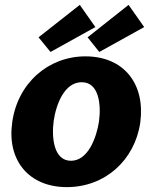

<svg xmlns="http://www.w3.org/2000/svg" viewBox="-20 -757 624 787"><path d="M307 -737 138 -604 187 -544 371 -646ZM507 -737 339 -604 387 -544 571 -646ZM254 10C411 10 533 -101 555 -255C576 -412 489 -526 330 -526C179 -526 52 -417 30 -255C8 -100 98 10 254 10ZM271 -98C200 -98 191 -193 200 -261C210 -330 244 -420 315 -420C385 -420 395 -330 386 -261C376 -193 341 -98 271 -98Z"/></svg>

Font: United Sans ExtraBold
Style: Italic
Weight: 800
Italic angle: -8°
Designer: Pablo Impallari, Rodrigo Fuenzalida (Modified by Dan O. Williams)
Version: Version 1.000;PS 001.000;hotconv 1.0.88;makeotf.lib2.5.64775